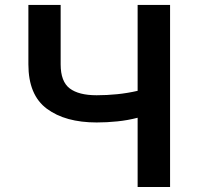

<svg xmlns="http://www.w3.org/2000/svg" viewBox="-20 -747 788 767"><path d="M93.4 -490.1V-727.3H222.3V-490.1Q222.3 -421.2 258.5 -393.8Q294.4 -366.5 366.1 -366.5Q407 -366.5 448.5 -370.7Q490.1 -375 529.8 -384.2V-727.3H659.4V0H529.8V-276.6Q490.1 -266.3 448.5 -262.1Q407 -257.8 366.1 -257.8Q241.1 -257.8 167.3 -312.5Q93.4 -367.2 93.4 -490.1Z"/></svg>

Font: Inter P Semi Bold
Style: Regular
Weight: 600
Designer: Rasmus Andersson
Foundry: rsms
Version: Version 3.018;git-588b23468